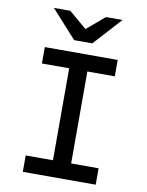

<svg xmlns="http://www.w3.org/2000/svg" viewBox="-99 -992 813 1061"><g transform="rotate(10 308.0 -461.0)"><path d="M359 -608V-92H513V0H104V-92H257V-608H104V-700H513V-608ZM257 -766 116 -922H208L308 -837L408 -922H501L359 -766Z"/></g></svg>

Font: Overpass Mono Light
Style: Bold
Weight: 600
Monospace: yes
Designer: Delve Withrington, Dave Bailey
Foundry: Delve Fonts
Version: Version 1.000;DELV;Overpass